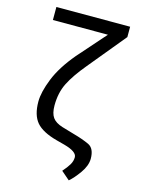

<svg xmlns="http://www.w3.org/2000/svg" viewBox="-132 -787 782 1050"><g transform="rotate(15 259.0 -262.0)"><path d="M53.2 -637.2V-710.9H470.7V-652.3L296.9 -441.4Q238.3 -371.1 210.4 -315.7Q182.6 -260.3 182.6 -188.5Q182.6 -143.6 199.2 -120.4Q215.8 -97.2 255.4 -85L323.7 -64.9Q378.4 -49.8 414.1 -33Q449.7 -16.1 449.7 43Q449.2 82 419.4 124Q389.6 166 363.8 187.5L315.9 146Q338.9 120.1 351.1 99.6Q363.3 79.1 363.3 57.1Q363.3 25.4 290.5 5.4L244.6 -6.8Q160.2 -29.3 126 -69.3Q91.8 -109.4 91.8 -186Q91.8 -239.3 122.6 -316.4Q153.3 -393.6 225.1 -479L364.7 -637.2Z"/></g></svg>

Font: Roboto21382017
Style: Regular
Weight: 400
Designer: Christian Robertson
Foundry: Google
Version: Version 2.138; 2017